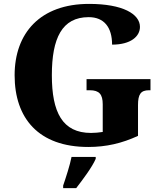

<svg xmlns="http://www.w3.org/2000/svg" viewBox="-20 -744 832 985"><path d="M433 10C525 10 606 -9 688 -47V-205C688 -260 702 -281 744 -281H752V-338H424V-281H441C489 -281 507 -260 507 -209V-67C487 -64 466 -62 447 -62C300 -62 246 -168 246 -358C246 -548 298 -656 435 -656C514 -656 555 -604 555 -515C652 -515 698 -558 698 -606C698 -672 610 -724 437 -724C186 -724 55 -574 55 -358C55 -137 178 10 433 10ZM304 208V221H371C405 177 453 113 471 71V61H347C339 103 317 170 304 208Z"/></svg>

Font: Noto Serif Malayalam ExtraBold
Style: Regular
Weight: 800
Designer: Indian type Foundry, Jelle Bosma, Monotype Design Team
Foundry: Monotype Imaging Inc.
Version: Version 2.104